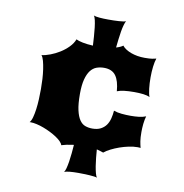

<svg xmlns="http://www.w3.org/2000/svg" viewBox="-86 -741 918 956"><g transform="rotate(10 372.5 -263.0)"><path d="M88.9 -81.1Q96.7 -89.4 101.8 -107.9Q106.9 -126.5 110.1 -150.4Q113.3 -174.3 114.5 -201.2Q115.7 -228 115.7 -252.9Q115.7 -277.3 114.3 -303.2Q112.8 -329.1 109.4 -352.1Q106 -375 101.1 -393.1Q96.2 -411.1 88.9 -419.9Q108.4 -421.9 132.8 -431.2Q157.2 -440.4 179.9 -454.6Q202.6 -468.8 220.9 -487.5Q239.3 -506.3 247.1 -527.3Q257.8 -521.5 280.8 -516.8Q303.7 -512.2 333 -510.7Q332 -531.7 330.3 -555.7Q328.6 -579.6 326.2 -600.8Q323.7 -622.1 320.1 -637.9Q316.4 -653.8 311.5 -659.2Q321.8 -655.3 341.1 -653.6Q360.4 -651.9 384.3 -651.9Q398.4 -651.9 412.6 -652.1Q426.8 -652.3 439 -653.3Q451.2 -654.3 460.7 -655.5Q470.2 -656.7 474.6 -659.2Q470.2 -652.3 466.1 -637.9Q461.9 -623.5 458.7 -604.5Q455.6 -585.4 452.9 -563.7Q450.2 -542 448.2 -521.5Q471.2 -528.3 482.4 -537.1Q489.3 -527.8 501 -520.3Q512.7 -512.7 527.8 -507.1Q543 -501.5 560.5 -498.5Q578.1 -495.6 596.7 -495.6Q622.6 -495.6 635.3 -497.8Q647.9 -500 655.3 -502Q649.4 -486.3 646.2 -459.5Q643.1 -432.6 643.1 -405.3Q643.1 -390.6 643.8 -375.7Q644.5 -360.8 646.2 -347.7Q647.9 -334.5 650.1 -324Q652.3 -313.5 655.3 -307.6Q643.1 -313.5 623 -316.2Q603 -318.8 575.2 -318.8Q547.4 -318.8 525.9 -316.2Q504.4 -313.5 489.7 -307.6Q485.8 -359.4 466.8 -385.5Q447.8 -411.6 407.2 -411.6Q387.2 -411.6 369.6 -405.3Q352.1 -398.9 339.1 -382.1Q326.2 -365.2 318.6 -336.4Q311 -307.6 311 -262.7Q311 -211.9 318.1 -180.9Q325.2 -149.9 337.2 -132.6Q349.1 -115.2 365.7 -109.4Q382.3 -103.5 401.4 -103.5Q426.8 -103.5 443.8 -112.5Q460.9 -121.6 471.2 -136.2Q481.4 -150.9 486.3 -170.2Q491.2 -189.5 492.7 -210Q509.8 -203.6 532.5 -201.4Q555.2 -199.2 578.6 -199.2Q599.6 -199.2 619.4 -201.4Q639.2 -203.6 655.3 -210Q652.8 -202.6 650.9 -192.1Q648.9 -181.6 647.7 -170.7Q646.5 -159.7 646 -148.9Q645.5 -138.2 645.5 -129.9Q645.5 -114.7 646.2 -103.3Q647 -91.8 648.4 -82.5Q649.9 -73.2 651.6 -65.4Q653.3 -57.6 655.3 -50.3Q651.4 -50.8 647.5 -51Q643.6 -51.3 639.6 -51.3Q619.1 -51.3 595.9 -46.4Q572.8 -41.5 550.5 -33.7Q528.3 -25.9 508.5 -15.9Q488.8 -5.9 475.6 4.9Q468.8 2.4 460.4 -0.2Q452.1 -2.9 441.9 -5.4Q443.4 15.1 445.6 36.9Q447.8 58.6 450.9 77.9Q454.1 97.2 458 112.1Q461.9 127 466.8 133.3Q462.4 131.3 451.9 129.9Q441.4 128.4 428 127.7Q414.6 127 399.4 126.5Q384.3 126 371.1 126Q347.2 126 329.1 127.7Q311 129.4 300.8 133.3Q305.7 127.9 309.6 113Q313.5 98.1 316.7 78.4Q319.8 58.6 322 35.9Q324.2 13.2 325.7 -7.8Q306.6 -5.4 290.3 -2Q273.9 1.5 263.7 4.9Q261.7 -3.4 252.2 -13.2Q242.7 -22.9 228.3 -32.5Q213.9 -42 196.3 -50.8Q178.7 -59.6 160.6 -66.4Q142.6 -73.2 125.2 -77.1Q107.9 -81.1 94.2 -81.1Z"/></g></svg>

Font: Arbutus
Style: Regular
Weight: 400
Designer: Karolina Lach
Foundry: Sorkin Type Co.
Version: Version 1.003